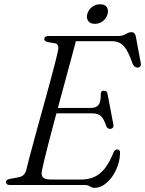

<svg xmlns="http://www.w3.org/2000/svg" viewBox="-20 -869 682 902"><path d="M219 -362H408Q431 -362 442.8 -376Q454.5 -390 453.5 -430.5Q454.5 -437 458.2 -440Q462 -443 467.5 -443Q475.5 -443 479.8 -439.2Q484 -435.5 485 -429L512.5 -284.5Q514.5 -274 510 -269Q505.5 -264 499 -263.5Q491.5 -263 486.8 -266.5Q482 -270 479 -276.5Q467.5 -312.5 453.2 -324.5Q439 -336.5 412.5 -336.5H211.5ZM377 0H26Q16.5 0 12.2 -4Q8 -8 8 -13.5Q8 -19 13 -23.2Q18 -27.5 26 -28.5L64 -35.5Q79.5 -38 88.8 -45.5Q98 -53 103 -69Q107 -87 116 -120.8Q125 -154.5 136.8 -198.2Q148.5 -242 162.2 -291.5Q176 -341 189.8 -391Q203.5 -441 216 -487Q228.5 -533 238 -570Q247.5 -607 252 -630Q256 -644.5 252.5 -654Q249 -663.5 238.5 -665.5L204 -671.5Q196.5 -673 192.2 -676.5Q188 -680 188 -685.5Q188 -692.5 193.8 -696.2Q199.5 -700 209 -700H535.5Q557 -700 571 -709Q585 -718 597.5 -718Q613.5 -718 618 -698.5L641 -574Q643.5 -563.5 639.5 -557.8Q635.5 -552 628 -551.5Q619 -551 613 -555.8Q607 -560.5 602 -572Q587.5 -614.5 573.2 -636.8Q559 -659 542.8 -667.2Q526.5 -675.5 505.5 -675.5H336.5Q328 -642.5 316 -598.5Q304 -554.5 290.2 -503.5Q276.5 -452.5 262 -399.2Q247.5 -346 233.8 -294.8Q220 -243.5 208.5 -198.8Q197 -154 188.8 -120Q180.5 -86 177 -67.5Q174 -54 176.8 -44.5Q179.5 -35 190 -30.2Q200.5 -25.5 218.5 -25.5H361Q396 -25.5 423.8 -38.2Q451.5 -51 473.5 -79.2Q495.5 -107.5 513.5 -153.5Q520 -167 530.5 -167Q544 -167 544 -151Q543.5 -120 533.2 -90.8Q523 -61.5 506 -38Q489 -14.5 468 -0.5Q447 13.5 424.5 13.5Q412.5 13.5 402.8 6.8Q393 0 377 0ZM425.5 -757Q404 -757 394.5 -770.2Q385 -783.5 390 -803Q395.5 -823 412 -836Q428.5 -849 450.5 -849Q472 -849 481.2 -836Q490.5 -823 485.5 -803Q480 -783.5 463.5 -770.2Q447 -757 425.5 -757Z"/></svg>

Font: Fraunces Light
Style: Italic
Weight: 300
Italic angle: -16°
Version: Version 1.000;[b76b70a41]